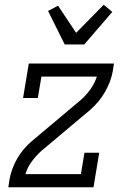

<svg xmlns="http://www.w3.org/2000/svg" viewBox="-20 -787 540 807"><path d="M15 0 20 -33Q24 -55 32 -77Q40 -99 52 -120Q64 -141 79.5 -159.5Q95 -178 114 -194L321 -368Q343 -388 360.5 -412.5Q378 -437 387 -465H154L139 -375H77L101 -520H459L454 -488Q450 -465 441.5 -443Q433 -421 421 -400Q409 -379 393.5 -360.5Q378 -342 360 -326L153 -152Q131 -132 113 -107.5Q95 -83 87 -55H320L335 -145H397L373 0ZM252 -600 182 -741 224 -763 300 -649 416 -767 452 -737 334 -600Z"/></svg>

Font: Iosevka Curly Slab Light
Style: Italic
Weight: 300
Italic angle: -9°
Monospace: yes
Designer: Belleve Invis
Foundry: Belleve Invis
Version: Version 22.1.2; ttfautohint (v1.8.4)